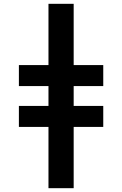

<svg xmlns="http://www.w3.org/2000/svg" viewBox="-20 -843 640 1006"><path d="M234 143V-178H79V-288H234V-392H79V-502H234V-823H366V-502H521V-392H366V-288H521V-178H366V143Z"/></svg>

Font: Iosevka Custom XBdEx
Style: Regular
Weight: 800
Width: 7
Monospace: yes
Designer: Belleve Invis
Foundry: Belleve Invis
Version: Version 11.2.4; ttfautohint (v1.8.4)